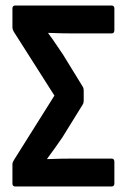

<svg xmlns="http://www.w3.org/2000/svg" viewBox="-20 -675 455 695"><path d="M35 0Q25 0 25 -11V-80Q25 -87 30 -95L177 -329L30 -560Q25 -569 25 -575V-644Q25 -655 35 -655H384Q394 -655 394 -644V-566Q394 -554 384 -554H247Q226 -554 202.5 -554.5Q179 -555 155 -556V-554Q170 -534 183 -514.5Q196 -495 209 -476L279 -362Q283 -356 283 -348V-310Q283 -302 279 -296L206 -178Q193 -159 179.5 -140Q166 -121 151 -101V-99Q173 -100 198.5 -100.5Q224 -101 246 -101H384Q394 -101 394 -89V-11Q394 0 384 0Z"/></svg>

Font: Sofia Sans Condensed
Style: Bold
Weight: 700
Designer: Botio Nikoltchev, Ani Petrova
Foundry: lettersoup
Version: Version 4.101; ttfautohint (v1.8.4.7-5d5b)